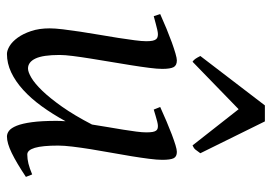

<svg xmlns="http://www.w3.org/2000/svg" viewBox="-132 -612 764 539"><g transform="rotate(90 249.5 -342.0)"><path d="M476.1 -33.2Q436.5 -6.8 408.9 6.6Q381.3 20 362.8 20Q354.5 20 346.7 14.2Q338.9 8.3 332.5 -7.3Q326.2 -22.9 322.5 -50Q318.8 -77.1 318.8 -119.1Q318.8 -124.5 319.1 -131.1Q319.3 -137.7 319.8 -144.5Q299.8 -107.9 277.8 -77.6Q255.9 -47.4 231.9 -25.6Q208 -3.9 182.6 8.1Q157.2 20 130.9 20Q121.1 20 108.6 12.5Q96.2 4.9 85.2 -10.3Q74.2 -25.4 66.7 -47.9Q59.1 -70.3 59.1 -100.1Q59.1 -114.7 61.8 -137.2Q64.5 -159.7 68.4 -185.5Q72.3 -211.4 77.1 -239.3Q82 -267.1 85.9 -292.5Q89.8 -317.9 92.5 -338.4Q95.2 -358.9 95.2 -371.1Q95.2 -382.3 93.8 -388.9Q92.3 -395.5 89.6 -398.7Q86.9 -401.9 83.3 -402.8Q79.6 -403.8 75.2 -403.8Q70.8 -403.8 62.5 -401.9Q54.2 -399.9 45.9 -397.7Q37.6 -395.5 24.9 -392.1L19 -410.2Q39.6 -419.4 60.3 -428Q81.1 -436.5 98.6 -442.9Q116.2 -449.2 129.6 -453.1Q143.1 -457 148.9 -457Q163.1 -457 168 -447.8Q172.9 -438.5 172.9 -416Q172.9 -401.9 169.9 -378.9Q167 -356 162.6 -328.6Q158.2 -301.3 153.3 -272Q148.4 -242.7 144 -215.3Q139.6 -188 136.7 -165Q133.8 -142.1 133.8 -127.9Q133.8 -81.1 143.8 -60.1Q153.8 -39.1 171.9 -39.1Q181.6 -39.1 197.8 -48.6Q213.9 -58.1 234.4 -79.3Q254.9 -100.6 279.1 -134.8Q303.2 -168.9 329.1 -218.8Q332.5 -241.2 336.4 -263.7Q340.3 -286.1 343.5 -306.2Q346.7 -326.2 348.9 -343Q351.1 -359.9 351.1 -371.1Q351.1 -382.3 349.9 -388.9Q348.6 -395.5 346.2 -398.7Q343.8 -401.9 340.6 -402.8Q337.4 -403.8 333 -403.8Q328.6 -403.8 321 -401.9Q313.5 -399.9 305.9 -397.7Q298.3 -395.5 287.1 -392.1L279.8 -410.2Q300.3 -419.4 320.3 -428Q340.3 -436.5 357.2 -442.9Q374 -449.2 386.7 -453.1Q399.4 -457 405.8 -457Q419.4 -457 423.8 -447.8Q428.2 -438.5 428.2 -416Q428.2 -401.9 425.3 -379.2Q422.4 -356.4 418 -329.3Q413.6 -302.2 408.2 -272.7Q402.8 -243.2 398.4 -215.6Q394 -188 391.1 -164.1Q388.2 -140.1 388.2 -124Q388.2 -79.6 394.5 -58.3Q400.9 -37.1 413.1 -37.1Q425.8 -37.1 438.7 -40.3Q451.7 -43.5 469.2 -50.8ZM387.7 -501 286.1 -630.4 152.8 -501Q148.4 -503.9 145 -508.5Q141.6 -513.2 136.7 -522.9L275.4 -704.1H320.3L409.7 -522.9Q402.8 -513.2 399.2 -508.8Q395.5 -504.4 387.7 -501Z"/></g></svg>

Font: Akkhara
Style: Italic
Weight: 400
Italic angle: -7°
Designer: J. Victor Gaultney
Version: Version 1.00 June 13, 2006, initial release